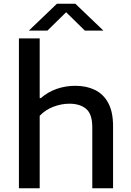

<svg xmlns="http://www.w3.org/2000/svg" viewBox="-20 -1015 705 1035"><path d="M82 0V-808H194V-486H200Q237.5 -519 285.5 -535.8Q333.5 -552.5 386.5 -552.5Q446 -552.5 491.8 -530.2Q537.5 -508 563.5 -460Q589.5 -412 589.5 -334.5V0H477.5V-328.5Q477.5 -400.5 444.2 -428.2Q411 -456 354.5 -456Q311.5 -456 268.8 -440Q226 -424 194 -391V0ZM135.5 -850 287 -995H386L537.5 -850H437.5L336.5 -949L235.5 -850Z"/></svg>

Font: Encode Sans Expanded Expanded Medium
Style: Regular
Weight: 500
Width: 7
Designer: Multiple Designers
Foundry: Impallari Type
Version: Version 3.000; ttfautohint (v1.8.3) -l 8 -r 50 -G 200 -x 14 